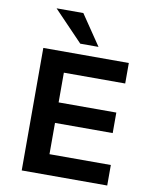

<svg xmlns="http://www.w3.org/2000/svg" viewBox="-100 -1014 874 1088"><g transform="rotate(10 337.5 -469.5)"><path d="M101 0V-705H593V-587H240V-416H572V-298H240V-118H593V0ZM303 -765 136 -939H290L408 -765Z"/></g></svg>

Font: Nunito Sans 6pt
Style: Bold
Weight: 700
Version: Version 3.101;gftools[0.9.27]